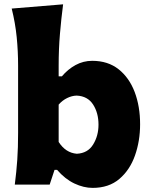

<svg xmlns="http://www.w3.org/2000/svg" viewBox="-20 -871 716 906"><path d="M417 15.6Q375 15.6 331.1 -5.1Q287.1 -25.9 249.5 -69.3H237.3L214.4 0H49.8Q57.6 -60.1 61.5 -116.9Q65.4 -173.8 65.4 -244.6V-560.5Q65.4 -629.4 58.8 -695.8Q52.2 -762.2 35.2 -830.6L277.8 -850.6Q269 -783.7 262.9 -711.4Q256.8 -639.2 256.8 -560.5V-510.7H272Q299.8 -543.9 336.4 -564Q373 -584 415 -584Q489.3 -584 539.6 -544.2Q589.8 -504.4 615.5 -436.8Q641.1 -369.1 641.1 -284.7Q641.1 -205.6 616.9 -137.2Q592.8 -68.8 543.2 -26.6Q493.7 15.6 417 15.6ZM342.3 -145.5Q394 -147.9 419.4 -189Q444.8 -230 444.8 -282.7Q444.8 -338.4 419.2 -377.9Q393.6 -417.5 341.8 -419.9Q319.3 -419.4 296.9 -408.4Q274.4 -397.5 256.8 -377.4V-201.2Q289.6 -149.9 342.3 -145.5Z"/></svg>

Font: Pinar DS4 ExtraBold
Style: Regular
Weight: 800
Designer: Amin Abedi
Version: Version 3.000